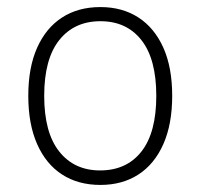

<svg xmlns="http://www.w3.org/2000/svg" viewBox="-20 -515 566 543"><path d="M264 8Q201 8 155.5 -21.5Q110 -51 85 -107.5Q60 -164 60 -244Q60 -324 85 -380Q110 -436 155.5 -465.5Q201 -495 264 -495Q326 -495 371.5 -465.5Q417 -436 442 -380Q467 -324 467 -244Q467 -164 442 -107.5Q417 -51 371.5 -21.5Q326 8 264 8ZM263 -33Q338 -33 380 -86.5Q422 -140 422 -244Q422 -348 380 -401.5Q338 -455 264 -455Q190 -455 147.5 -401.5Q105 -348 105 -244Q105 -140 147.5 -86.5Q190 -33 263 -33Z"/></svg>

Font: Nunito Sans 10pt SemiCondensed ExtraLight
Style: Regular
Weight: 250
Width: 4
Designer: Vernon Adams
Foundry: Vernon Adams
Version: Version 3.101;gftools[0.9.27]